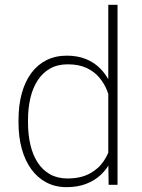

<svg xmlns="http://www.w3.org/2000/svg" viewBox="-20 -770 591 800"><path d="M431.2 -102.5V-750H469.7V0H432.6ZM57.1 -259.3V-269.5Q57.1 -331.5 70.8 -381.1Q84.5 -430.7 110.4 -465.6Q136.2 -500.5 173.6 -519.3Q210.9 -538.1 258.3 -538.1Q302.7 -538.1 337.4 -524.2Q372.1 -510.3 397.5 -484.6Q422.9 -459 439.2 -424.6Q455.6 -390.1 463.4 -348.6V-166.5Q457.5 -129.9 441.7 -97.9Q425.8 -65.9 400.1 -41.7Q374.5 -17.6 338.9 -3.9Q303.2 9.8 257.3 9.8Q210.4 9.8 173.3 -9.8Q136.2 -29.3 110.4 -64.9Q84.5 -100.6 70.8 -149.9Q57.1 -199.2 57.1 -259.3ZM96.7 -269.5V-259.3Q96.7 -209 106.7 -166.5Q116.7 -124 137 -92.8Q157.2 -61.5 188.2 -43.9Q219.2 -26.4 261.2 -26.4Q314.9 -26.4 352.1 -45.9Q389.2 -65.4 411.4 -97.7Q433.6 -129.9 442.4 -168.9V-341.3Q437 -366.2 425.5 -394.3Q414.1 -422.4 393.8 -446.8Q373.5 -471.2 341.3 -486.6Q309.1 -502 262.2 -502Q219.7 -502 188.7 -484.4Q157.7 -466.8 137.2 -435.5Q116.7 -404.3 106.7 -361.8Q96.7 -319.3 96.7 -269.5Z"/></svg>

Font: Roboto ExtraLight
Style: Regular
Weight: 250
Designer: Christian Robertson
Foundry: Google
Version: Version 3.009; 2024